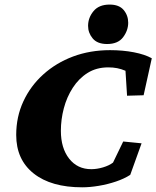

<svg xmlns="http://www.w3.org/2000/svg" viewBox="-20 -798 674 827"><path d="M334 8.8Q200.2 8.8 125 -50.8Q49.8 -110.4 49.8 -216.8Q49.8 -294.9 80.6 -361.3Q111.3 -427.7 166.5 -477.5Q221.7 -527.3 294.9 -554.7Q368.2 -582 454.1 -582Q508.8 -582 556.6 -572.8Q604.5 -563.5 633.8 -546.9L598.6 -387.7L527.3 -385.7L520.5 -493.2Q502 -501 484.4 -504.4Q466.8 -507.8 446.3 -507.8Q395.5 -507.8 357.4 -483.9Q319.3 -460 293.5 -419.9Q267.6 -379.9 254.9 -331.5Q242.2 -283.2 242.2 -234.4Q242.2 -160.2 277.8 -114.7Q313.5 -69.3 373 -69.3Q397.5 -69.3 423.8 -77.1Q450.2 -85 466.8 -97.7L510.7 -188.5L589.8 -180.7L541 -44.9Q515.6 -28.3 479.5 -16.1Q443.4 -3.9 405.3 2.4Q367.2 8.8 334 8.8ZM441.4 -608.4Q399.4 -608.4 379.4 -632.3Q359.4 -656.2 359.4 -686.5Q359.4 -721.7 382.8 -750Q406.2 -778.3 452.1 -778.3Q493.2 -778.3 512.7 -754.9Q532.2 -731.4 532.2 -700.2Q532.2 -667 510.3 -637.7Q488.3 -608.4 441.4 -608.4Z"/></svg>

Font: Crimson Pro Black
Style: Italic
Weight: 900
Italic angle: -12°
Designer: Jacques Le Bailly
Foundry: Baron von Fonthausen
Version: Version 1.003